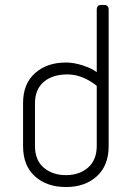

<svg xmlns="http://www.w3.org/2000/svg" viewBox="-20 -752 550 774"><path d="M388 -732H400Q418 -732 418 -713V-163Q418 -85 370.5 -41.5Q323 2 246 2Q169 2 121 -41Q73 -84 73 -163V-337Q73 -414 121 -457Q169 -500 246 -500Q278 -500 314.5 -488Q351 -476 370 -461V-713Q370 -732 388 -732ZM370 -406Q312 -452 252 -452Q192 -452 156.5 -422Q121 -392 121 -335V-164Q121 -106 156.5 -76Q192 -46 246 -46Q300 -46 335 -76.5Q370 -107 370 -164Z"/></svg>

Font: Text Me One
Style: Regular
Weight: 400
Designer: Julia Petretta
Foundry: Julia Petretta
Version: Version 1.003